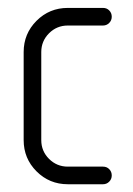

<svg xmlns="http://www.w3.org/2000/svg" viewBox="-20 -475 344 495"><path d="M41 -113.8V-340.8Q41 -388.2 74.2 -421.4Q107.4 -454.6 154.8 -454.6H245.6Q255.4 -454.6 261.7 -448Q268.1 -441.4 268.1 -431.9Q268.1 -422.4 261.5 -415.8Q254.9 -409.2 245.6 -409.2H154.8Q126.5 -409.2 106.4 -389.2Q86.4 -369.1 86.4 -340.8V-113.8Q86.4 -85.4 106.4 -65.4Q126.5 -45.4 154.8 -45.4H245.6Q255.4 -45.4 261.7 -38.8Q268.1 -32.2 268.1 -22.7Q268.1 -13.2 261.5 -6.6Q254.9 0 245.6 0H154.8Q107.4 0 74.2 -33.2Q41 -66.4 41 -113.8Z"/></svg>

Font: OpenGost Type A TT
Style: Regular
Weight: 400
Version: Version 0.3